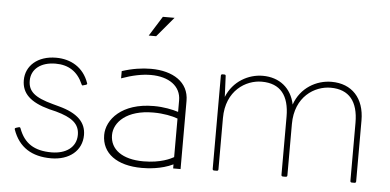

<svg xmlns="http://www.w3.org/2000/svg" viewBox="-54 -893 2094 1032"><g transform="rotate(5 993.5 -376.5)"><path d="M391 -382 405 -386C410 -388 413 -391 410 -396C381 -479 312 -517 233 -517C133 -517 70 -459 70 -382C70 -311 116 -266 220 -238L257 -229C344 -205 385 -174 385 -114C385 -45 327 -8 252 -8C159 -8 104 -43 75 -122C73 -127 71 -129 64 -127L51 -123C45 -121 43 -118 45 -113C78 -19 149 24 252 24C350 24 418 -31 418 -116C418 -184 372 -231 270 -258L237 -267C136 -294 102 -325 102 -382C102 -444 153 -485 233 -485C302 -485 352 -454 381 -387C383 -382 386 -379 391 -382Z M785 -786 718 -679H758L848 -786ZM911 -1V21H951V-347C951 -448 865 -502 746 -502C698 -502 645 -494 590 -476V-437C648 -458 701 -469 748 -469C846 -469 911 -423 911 -346V-284C880 -294 831 -304 781 -304H778C606 -304 526 -209 526 -126C526 -28 607 33 743 33C774 33 847 30 911 -1ZM911 -248V-40C895 -31 842 -3 748 -3C634 -3 568 -52 568 -129C568 -199 637 -269 778 -269H781C833 -269 883 -259 911 -248Z M1154 -386 1149 -498C1149 -504 1146 -506 1141 -506H1131C1126 -506 1123 -503 1123 -498V5C1123 10 1126 13 1131 13H1146C1151 13 1154 10 1154 5V-272C1154 -421 1260 -485 1345 -485C1446 -485 1494 -423 1494 -309V5C1494 10 1497 13 1503 13H1517C1523 13 1526 10 1526 5V-272C1526 -421 1631 -485 1717 -485C1817 -485 1866 -423 1866 -309V5C1866 10 1869 13 1874 13H1889C1894 13 1897 10 1897 5V-324C1897 -444 1829 -517 1719 -517C1638 -517 1553 -470 1521 -377C1503 -465 1438 -517 1348 -517C1271 -517 1189 -473 1154 -386Z"/></g></svg>

Font: LINE Seed JP_OTF Thin
Style: Regular
Weight: 250
Designer: LY Corporation & Fontrix & Fontworks
Version: Version 1.007